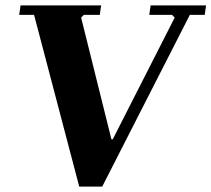

<svg xmlns="http://www.w3.org/2000/svg" viewBox="-20 -690 782 710"><path d="M537 -670H742L737 -635H682L358 0H273L106 -635H51L56 -670H354L349 -635H290L280 -625L392 -175H397L626 -625L616 -635H532Z"/></svg>

Font: Brygada 1918
Style: Italic
Weight: 400
Italic angle: -8°
Designer: Mateusz Machalski | Borys Kosmynka | Przemek Hoffer
Foundry: NIEPODLEGLA 2018
Version: Version 3.006